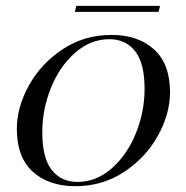

<svg xmlns="http://www.w3.org/2000/svg" viewBox="-20 -620 630 651"><path d="M37.1 -183.1Q37.1 -256.5 78.2 -330.6Q119.4 -404.8 192.7 -453.2Q266.1 -501.6 358.1 -501.6Q448.4 -501.6 502.4 -452.4Q556.5 -403.2 556.5 -307.3Q556.5 -233.9 515.3 -159.7Q474.2 -85.5 400.8 -37.1Q327.4 11.3 235.5 11.3Q145.2 11.3 91.1 -37.9Q37.1 -87.1 37.1 -183.1ZM123.4 -171.8Q123.4 -84.7 155.2 -44Q187.1 -3.2 242.7 -3.2Q306.5 -3.2 358.9 -49.2Q411.3 -95.2 440.7 -168.1Q470.2 -241.1 470.2 -318.5Q470.2 -405.6 438.3 -446.4Q406.5 -487.1 350.8 -487.1Q287.1 -487.1 234.7 -441.1Q182.3 -395.2 152.8 -322.2Q123.4 -249.2 123.4 -171.8ZM517.7 -579.8H233.9L238.7 -600H522.6Z"/></svg>

Font: Playfair Display SC
Style: Italic
Weight: 400
Italic angle: -14°
Designer: Claus Eggers Sørensen
Foundry: Claus Eggers Sørensen
Version: Version 1.202; ttfautohint (v1.6)